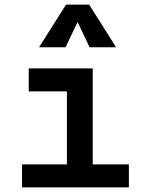

<svg xmlns="http://www.w3.org/2000/svg" viewBox="-20 -815 626 835"><path d="M271 0V-497.1H383.3V0ZM75.7 0V-100.1H280.8V0ZM373.5 0V-100.1H540.5V0ZM105 -417.5V-517.6H383.3V-417.5ZM149.9 -609.4 267.1 -794.9H367.7L484.9 -609.4H369.6L312.5 -729.5H322.3L265.1 -609.4Z"/></svg>

Font: Cascadia Mono Medium
Style: Regular
Weight: 500
Monospace: yes
Designer: Aaron Bell
Foundry: Saja Typeworks
Version: Version 2407.024